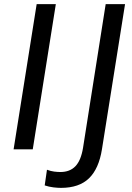

<svg xmlns="http://www.w3.org/2000/svg" viewBox="-20 -725 641 932"><path d="M46 0 158 -705H251L139 0ZM276 187Q260 187 239 184.5Q218 182 197 175L208 99Q227 106 243.5 108Q260 110 273 110Q319 110 346 82Q373 54 383 -7L493 -705H587L475 -1Q460 94 412 140.5Q364 187 276 187Z"/></svg>

Font: Mulish Medium
Style: Italic
Weight: 500
Italic angle: -9°
Designer: Vernon Adams
Foundry: Vernon Adams
Version: Version 3.603; ttfautohint (v1.8.3)